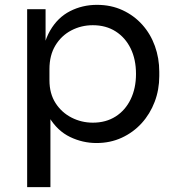

<svg xmlns="http://www.w3.org/2000/svg" viewBox="-20 -572 729 792"><path d="M188 200H92V-534H168V-303L150 -305Q155 -391 186.5 -445.5Q218 -500 269 -526Q320 -552 380 -552Q438 -552 485.5 -530Q533 -508 567 -470Q601 -432 619 -382Q637 -332 637 -276V-258Q637 -202 618 -152Q599 -102 564.5 -64Q530 -26 482.5 -4Q435 18 378 18Q321 18 269 -7Q217 -32 183 -88Q149 -144 144 -235L188 -155ZM363 -66Q417 -66 457 -91.5Q497 -117 519 -162.5Q541 -208 541 -267Q541 -327 519 -372Q497 -417 457 -442.5Q417 -468 363 -468Q315 -468 274 -446.5Q233 -425 208.5 -384.5Q184 -344 184 -287V-241Q184 -186 209 -147Q234 -108 275 -87Q316 -66 363 -66Z"/></svg>

Font: Sora Variable
Style: Regular
Weight: 400
Designer: Jonathan Barnbrook, Julián Moncada
Foundry: Barnbrook Fonts
Version: Version 2.000